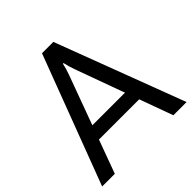

<svg xmlns="http://www.w3.org/2000/svg" viewBox="-190 -860 1005 1005"><g transform="rotate(-45 312.5 -358.0)"><path d="M0 0 270.5 -715.8H354.5L625 0H527.3L332 -537.1Q326.2 -553.2 321.8 -568.4Q317.4 -583.5 314 -599.6H309.1Q305.7 -583.5 301.3 -568.4Q296.9 -553.2 291 -537.1L93.8 0ZM116.2 -185.5 145 -262.7H479L507.3 -185.5Z"/></g></svg>

Font: RobotoFlex
Style: Regular
Weight: 400
Designer: Berlow after Robertson
Foundry: Google
Version: Version 2.136